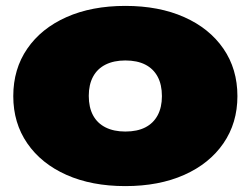

<svg xmlns="http://www.w3.org/2000/svg" viewBox="-20 -613 850 651"><path d="M405 18Q291 18 205.5 -20Q120 -58 72.5 -127Q25 -196 25 -287Q25 -379 72.5 -448Q120 -517 205.5 -555Q291 -593 405 -593Q519 -593 604.5 -555Q690 -517 737.5 -448Q785 -379 785 -287Q785 -196 737.5 -127Q690 -58 604.5 -20Q519 18 405 18ZM405 -167Q445 -167 472.5 -181Q500 -195 514.5 -222Q529 -249 529 -287Q529 -326 514.5 -353Q500 -380 472.5 -394Q445 -408 405 -408Q366 -408 338 -394Q310 -380 295.5 -353Q281 -326 281 -288Q281 -249 295.5 -222Q310 -195 338 -181Q366 -167 405 -167Z"/></svg>

Font: Bounded
Style: Regular
Weight: 900
Designer: Vlad Churkin
Version: Version 1.0